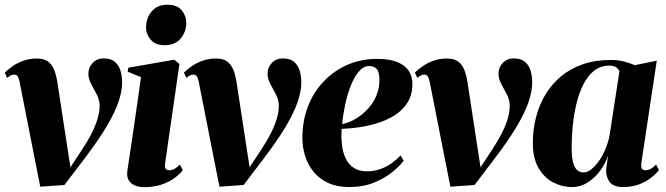

<svg xmlns="http://www.w3.org/2000/svg" viewBox="-26 -762 2756 794"><path d="M55 -423.5Q51.5 -440.5 46.5 -447Q41.5 -453.5 32.5 -453.5Q25.5 -453.5 18.8 -450.2Q12 -447 4 -440L-6.5 -461.5Q8 -476 27.5 -489.2Q47 -502.5 71.8 -511.2Q96.5 -520 126.5 -520Q154.5 -520 171.2 -508.5Q188 -497 197.2 -475Q206.5 -453 211.5 -420.5L250.5 -165.5L266.5 -62.5L235.5 -25L312.5 -142Q336.5 -178 353 -210.8Q369.5 -243.5 377.8 -272Q386 -300.5 386 -323Q386 -349 374.2 -371.2Q362.5 -393.5 351 -414.8Q339.5 -436 339.5 -457.5Q339.5 -483 357.2 -501.8Q375 -520.5 402 -520.5Q433.5 -520.5 450.2 -505.2Q467 -490 473 -467.2Q479 -444.5 479 -421Q479 -385 464.2 -341.2Q449.5 -297.5 415.5 -240Q381.5 -182.5 323 -105.5L240.5 3L140.5 10L110.5 -141.5Z M569 12Q551.5 12 534.2 5.8Q517 -0.5 507.2 -15Q497.5 -29.5 500.5 -54Q501 -59 504.8 -83.2Q508.5 -107.5 514.2 -146.5Q520 -185.5 527.2 -234Q534.5 -282.5 542 -336.2Q549.5 -390 557 -443L502 -465.5L504.5 -482L695 -515L716 -497L657 -88.5Q654.5 -70 659.2 -64Q664 -58 673 -58Q684.5 -58 694.8 -63.2Q705 -68.5 718 -81.5L730 -58Q715 -39.5 692.5 -23.5Q670 -7.5 639.2 2.2Q608.5 12 569 12ZM654 -575Q617.5 -575 597.8 -597.2Q578 -619.5 578 -648.5Q578 -687 601.2 -714.8Q624.5 -742.5 665.5 -742.5Q707 -742.5 725.8 -719Q744.5 -695.5 744.5 -668Q744.5 -631.5 721.5 -603.2Q698.5 -575 654 -575Z M796 -423.5Q792.5 -440.5 787.5 -447Q782.5 -453.5 773.5 -453.5Q766.5 -453.5 759.8 -450.2Q753 -447 745 -440L734.5 -461.5Q749 -476 768.5 -489.2Q788 -502.5 812.8 -511.2Q837.5 -520 867.5 -520Q895.5 -520 912.2 -508.5Q929 -497 938.2 -475Q947.5 -453 952.5 -420.5L991.5 -165.5L1007.5 -62.5L976.5 -25L1053.5 -142Q1077.5 -178 1094 -210.8Q1110.5 -243.5 1118.8 -272Q1127 -300.5 1127 -323Q1127 -349 1115.2 -371.2Q1103.5 -393.5 1092 -414.8Q1080.5 -436 1080.5 -457.5Q1080.5 -483 1098.2 -501.8Q1116 -520.5 1143 -520.5Q1174.5 -520.5 1191.2 -505.2Q1208 -490 1214 -467.2Q1220 -444.5 1220 -421Q1220 -385 1205.2 -341.2Q1190.5 -297.5 1156.5 -240Q1122.5 -182.5 1064 -105.5L981.5 3L881.5 10L851.5 -141.5Z M1643.5 -97.5Q1629 -77.5 1598 -51.8Q1567 -26 1521.5 -7.2Q1476 11.5 1417.5 11.5Q1368 11.5 1331.2 -5.5Q1294.5 -22.5 1271 -51.2Q1247.5 -80 1236 -116.2Q1224.5 -152.5 1224.5 -191.5Q1224.5 -261.5 1247.2 -321Q1270 -380.5 1312 -424.8Q1354 -469 1410.5 -493.8Q1467 -518.5 1533.5 -518.5Q1586 -518.5 1618 -505Q1650 -491.5 1664.8 -468.2Q1679.5 -445 1679.5 -415Q1679.5 -371 1660.2 -339.5Q1641 -308 1608.8 -287Q1576.5 -266 1537.8 -253.8Q1499 -241.5 1459.5 -235.8Q1420 -230 1387 -229Q1384.5 -194 1388.2 -162.2Q1392 -130.5 1403.8 -106.2Q1415.5 -82 1437.2 -67.8Q1459 -53.5 1492 -53.5Q1522 -53.5 1547.8 -63Q1573.5 -72.5 1594.2 -87.5Q1615 -102.5 1630.5 -119.5ZM1501.5 -489Q1477.5 -489 1458.2 -466.5Q1439 -444 1424.8 -408Q1410.5 -372 1401.5 -330Q1392.5 -288 1389 -249Q1409 -252.5 1430.5 -263Q1452 -273.5 1472 -289.8Q1492 -306 1508 -327.2Q1524 -348.5 1533.5 -374.5Q1543 -400.5 1543 -430.5Q1543 -464.5 1531.8 -476.8Q1520.5 -489 1501.5 -489Z M1751 -423.5Q1747.5 -440.5 1742.5 -447Q1737.5 -453.5 1728.5 -453.5Q1721.5 -453.5 1714.8 -450.2Q1708 -447 1700 -440L1689.5 -461.5Q1704 -476 1723.5 -489.2Q1743 -502.5 1767.8 -511.2Q1792.5 -520 1822.5 -520Q1850.5 -520 1867.2 -508.5Q1884 -497 1893.2 -475Q1902.5 -453 1907.5 -420.5L1946.5 -165.5L1962.5 -62.5L1931.5 -25L2008.5 -142Q2032.5 -178 2049 -210.8Q2065.5 -243.5 2073.8 -272Q2082 -300.5 2082 -323Q2082 -349 2070.2 -371.2Q2058.5 -393.5 2047 -414.8Q2035.5 -436 2035.5 -457.5Q2035.5 -483 2053.2 -501.8Q2071 -520.5 2098 -520.5Q2129.5 -520.5 2146.2 -505.2Q2163 -490 2169 -467.2Q2175 -444.5 2175 -421Q2175 -385 2160.2 -341.2Q2145.5 -297.5 2111.5 -240Q2077.5 -182.5 2019 -105.5L1936.5 3L1836.5 10L1806.5 -141.5Z M2626.5 -89.5Q2624 -70.5 2628.8 -64.2Q2633.5 -58 2642.5 -58Q2653.5 -58 2664.5 -63.5Q2675.5 -69 2687 -82L2699 -58.5Q2685 -41 2663.5 -24.8Q2642 -8.5 2613.8 1.5Q2585.5 11.5 2550.5 11.5Q2507.5 11.5 2492.2 -13.8Q2477 -39 2481.5 -69.5L2489 -119Q2479.5 -89.5 2458.5 -59.5Q2437.5 -29.5 2406.8 -9Q2376 11.5 2338.5 11.5Q2298 11.5 2261 -8Q2224 -27.5 2200.8 -67.8Q2177.5 -108 2177.5 -170Q2177.5 -225.5 2190.5 -276.5Q2203.5 -327.5 2229.2 -370.5Q2255 -413.5 2293.5 -445.8Q2332 -478 2383.5 -496Q2435 -514 2498.5 -514Q2529.5 -514 2553.8 -507.8Q2578 -501.5 2599.5 -492.5L2690 -511ZM2535.5 -466.5Q2533.5 -475 2523.2 -482.8Q2513 -490.5 2494.5 -490.5Q2456.5 -490.5 2429.8 -468.8Q2403 -447 2385.2 -410.5Q2367.5 -374 2357 -329.5Q2346.5 -285 2342.2 -238.8Q2338 -192.5 2338 -152Q2338 -109 2344.8 -87Q2351.5 -65 2362.8 -57Q2374 -49 2386.5 -49Q2401.5 -49 2417.2 -60.5Q2433 -72 2448 -92.2Q2463 -112.5 2475 -139.2Q2487 -166 2494 -197Z"/></svg>

Font: Merriweather 144pt ExtraBold
Style: Italic
Weight: 800
Italic angle: -7.8°
Version: Version 2.101